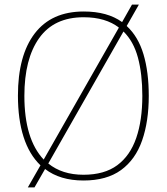

<svg xmlns="http://www.w3.org/2000/svg" viewBox="-20 -775 726 835"><path d="M156 -56Q107 -103 82.5 -179.5Q58 -256 58 -359Q58 -534 131 -629.5Q204 -725 344 -725Q396 -725 437.5 -713.5Q479 -702 511 -679L554 -755H584L531 -662Q581 -616 604 -539Q627 -462 627 -358Q627 -247 598 -164Q569 -81 506.5 -35.5Q444 10 343 10Q241 10 176 -40L130 40H101ZM497 -655Q469 -677 430.5 -688.5Q392 -700 344 -700Q215 -700 150.5 -609.5Q86 -519 86 -358Q86 -170 170 -81ZM343 -15Q434 -15 490 -56.5Q546 -98 572.5 -175Q599 -252 599 -358Q599 -453 580 -524Q561 -595 517 -638L190 -64Q250 -15 343 -15Z"/></svg>

Font: Noto Serif Tamil Thin
Style: Italic
Weight: 100
Italic angle: -12°
Designer: Indian Type Foundry, Tom Grace, and the Monotype Design Team
Foundry: Monotype Imaging Inc.
Version: Version 2.003; ttfautohint (v1.8.4.7-5d5b)